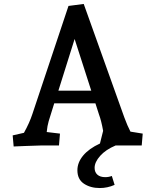

<svg xmlns="http://www.w3.org/2000/svg" viewBox="-20 -735 785 970"><path d="M44 -51 101 -64Q129 -114 144 -160L326 -705L403 -715L608 -142Q623 -101 639 -70L701 -60L696 0H564Q514 21 486 52.5Q458 84 458 113Q458 135 472 147.5Q486 160 512 160Q529 160 545 154L559 199Q523 215 484 215Q437 215 404 193Q371 171 371 125Q371 86 400 51Q429 16 485 -10L501 -74Q492 -125 480 -157L462 -213H254L226 -123Q219 -99 216 -68L283 -60L278 0H186Q153 1 110 2.5Q67 4 49 5ZM441 -277 357 -538 275 -277Z"/></svg>

Font: Andada Pro SemiBold
Style: Regular
Weight: 600
Designer: Carolina Giovagnoli
Foundry: Huerta Tipografica
Version: Version 3.005